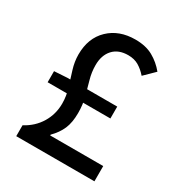

<svg xmlns="http://www.w3.org/2000/svg" viewBox="-152 -734 788 840"><g transform="rotate(30 242.5 -313.5)"><path d="M50 0V-55Q99 -81 126 -125.5Q153 -170 153 -224Q153 -262 141.5 -299Q130 -336 118.5 -373Q107 -410 107 -446Q107 -529 158 -578Q209 -627 291 -627Q344 -627 380.5 -606.5Q417 -586 444 -553L393 -503Q374 -525 351.5 -538.5Q329 -552 298 -552Q249 -552 222 -522.5Q195 -493 195 -443Q195 -407 205 -372.5Q215 -338 224.5 -301.5Q234 -265 234 -223Q234 -175 220 -142.5Q206 -110 177 -81V-77H445V0ZM51 -273V-329L116 -333H368V-273Z"/></g></svg>

Font: Narnoor
Style: Regular
Weight: 400
Designer: S. Sridhar Murthy
Foundry: SIL International
Version: Version 3.000